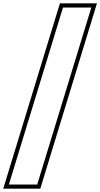

<svg xmlns="http://www.w3.org/2000/svg" viewBox="-141 -830 602 1152"><path d="M211 -700 237 -785H407L381 -700L108.3 192L82.3 277H-87.7L-61.7 192ZM218.5 -810 -121.5 302H100.8L440.8 -810Z"/></svg>

Font: Nordica Plus
Style: NordicaClassicBkOblOl
Weight: 900
Version: Version 1.01